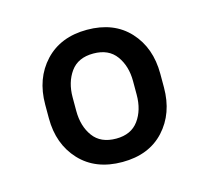

<svg xmlns="http://www.w3.org/2000/svg" viewBox="-66 -798 588 538"><g transform="rotate(-15 227.5 -529.0)"><path d="M60.1 -509.3V-548.8Q60.1 -624.5 105.2 -672.9Q150.4 -721.2 227.1 -721.2Q304.7 -721.2 349.4 -672.9Q394 -624.5 394 -548.8V-509.3Q394 -434.1 349.6 -385.7Q305.2 -337.4 228 -337.4Q150.4 -337.4 105.2 -385.7Q60.1 -434.1 60.1 -509.3ZM139.6 -548.8V-509.3Q139.6 -464.8 161.4 -435.1Q183.1 -405.3 228 -405.3Q271.5 -405.3 293.2 -435.1Q314.9 -464.8 314.9 -509.3V-548.8Q314.9 -592.3 293.2 -622.3Q271.5 -652.3 227.1 -652.3Q182.6 -652.3 161.1 -622.3Q139.6 -592.3 139.6 -548.8Z"/></g></svg>

Font: Vazirmatn RD UI
Style: Regular
Weight: 400
Designer: Saber Rastikerdar
Foundry: Saber Rastikerdar
Version: Version 33.003